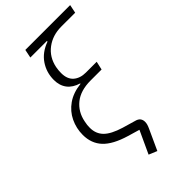

<svg xmlns="http://www.w3.org/2000/svg" viewBox="-274 -814 1054 1054"><g transform="rotate(-45 252.5 -287.5)"><path d="M495 -691H387Q320 -691 271.5 -654.5Q223 -618 210 -554Q208 -543 207 -532.5Q206 -522 206 -511Q206 -464 233 -440.5Q260 -417 304 -417H388L377 -368H292Q214 -368 168 -331Q122 -294 110 -232Q107 -218 106 -208.5Q105 -199 105 -187Q105 -141 134.5 -111Q164 -81 233 -60L305 -39Q326 -34 334.5 -23Q343 -12 343 4Q343 13 340.5 22.5Q338 32 332 45L277 165L229 145L290 13L222 -7Q131 -34 90.5 -77.5Q50 -121 50 -187Q50 -238 71.5 -283Q93 -328 135 -357.5Q177 -387 239 -394L240 -397Q196 -410 173.5 -439.5Q151 -469 151 -513Q151 -571 182.5 -617.5Q214 -664 275 -686L276 -691H147L157 -740H505Z"/></g></svg>

Font: IBM Plex Sans Light
Style: Italic
Weight: 300
Italic angle: -11.31°
Designer: Mike Abbink, Paul van der Laan, Pieter van Rosmalen
Foundry: Bold Monday
Version: Version 3.201